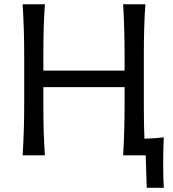

<svg xmlns="http://www.w3.org/2000/svg" viewBox="-20 -733 818 906"><path d="M752.9 -85Q750 -29.8 750 40Q750 108.4 752.9 153.3H672.4L667.5 0H561Q567.9 -110.8 567.9 -235.4V-321.8H184.6V-235.4Q184.6 -98.6 191.9 0H86.9Q94.2 -118.7 94.2 -235.4V-474.6Q94.2 -592.8 86.9 -712.9H191.9Q184.6 -612.8 184.6 -474.6V-399.9H567.9V-474.6Q567.9 -600.6 561 -712.9H666Q658.7 -612.8 658.7 -474.6V-235.4Q658.7 -137.7 661.6 -78.6Q710 -79.6 752.9 -85Z"/></svg>

Font: Commissioner Flair
Style: Regular
Weight: 400
Designer: Kostas Bartsokas
Foundry: Kostas Bartsokas
Version: Version 1.000